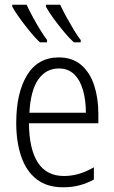

<svg xmlns="http://www.w3.org/2000/svg" viewBox="-20 -786 485 816"><path d="M230 -542Q288 -542 325.5 -509.5Q363 -477 380.5 -422.5Q398 -368 398 -303V-262H103Q104 -152 141 -95Q178 -38 252 -38Q316 -38 379 -75V-23Q350 -7 318 1.5Q286 10 248 10Q180 10 136 -24Q92 -58 70.5 -120Q49 -182 49 -264Q49 -391 95 -466.5Q141 -542 230 -542ZM230 -495Q175 -495 142.5 -448Q110 -401 105 -307H345Q345 -359 333 -402Q321 -445 295.5 -470Q270 -495 230 -495ZM236 -766Q245 -745 261 -716Q277 -687 293.5 -659.5Q310 -632 323 -616V-606H294Q276 -622 252.5 -650Q229 -678 207.5 -707.5Q186 -737 175 -758V-766ZM93 -766Q104 -742 119.5 -713.5Q135 -685 151 -659Q167 -633 180 -616V-606H150Q132 -622 109 -650Q86 -678 64.5 -707.5Q43 -737 32 -758V-766Z"/></svg>

Font: Noto Sans Condensed Light
Style: Regular
Weight: 300
Width: 3
Designer: Monotype Design Team
Foundry: Monotype Imaging Inc.
Version: Version 2.013; ttfautohint (v1.8.4.7-5d5b)